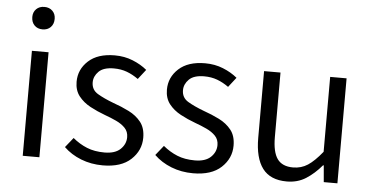

<svg xmlns="http://www.w3.org/2000/svg" viewBox="-50 -805 1769 910"><g transform="rotate(5 834.5 -350.0)"><path d="M85.4 0V-499.5H164.6V0ZM126.5 -605Q102.5 -605 87.9 -619.9Q73.2 -634.8 73.2 -659.7Q73.2 -682.6 87.9 -697.3Q102.5 -711.9 126.5 -711.9Q150.4 -711.9 165 -697.3Q179.7 -682.6 179.7 -659.7Q179.7 -634.8 165 -619.9Q150.4 -605 126.5 -605Z M466.8 12.2Q411.1 12.2 363.3 -6.6Q315.4 -25.4 281.2 -58.6L318.4 -105Q350.1 -78.6 386 -64Q421.9 -49.3 469.7 -49.3Q520 -49.3 545.4 -73.5Q570.8 -97.7 570.8 -130.9Q570.8 -157.2 554.2 -174.6Q537.6 -191.9 511.5 -204.1Q485.4 -216.3 456.5 -226.6Q419.4 -240.2 385.7 -258.3Q352.1 -276.4 330.6 -303.7Q309.1 -331.1 309.1 -372.1Q309.1 -430.7 353.5 -471.4Q397.9 -512.2 479 -512.2Q525.4 -512.2 564.7 -496.3Q604 -480.5 632.8 -456.5L596.7 -410.2Q570.3 -429.2 542.2 -439.7Q514.2 -450.2 480 -450.2Q430.7 -450.2 408 -427.5Q385.3 -404.8 385.3 -376Q385.3 -340.3 415.5 -322.3Q445.8 -304.2 491.2 -287.1Q530.8 -273.4 566.4 -255.6Q602.1 -237.8 624.5 -209.5Q647 -181.2 647 -134.8Q647 -74.2 600.6 -31Q554.2 12.2 466.8 12.2Z M896.5 12.2Q840.8 12.2 793 -6.6Q745.1 -25.4 710.9 -58.6L748 -105Q779.8 -78.6 815.7 -64Q851.6 -49.3 899.4 -49.3Q949.7 -49.3 975.1 -73.5Q1000.5 -97.7 1000.5 -130.9Q1000.5 -157.2 983.9 -174.6Q967.3 -191.9 941.2 -204.1Q915 -216.3 886.2 -226.6Q849.1 -240.2 815.4 -258.3Q781.7 -276.4 760.3 -303.7Q738.8 -331.1 738.8 -372.1Q738.8 -430.7 783.2 -471.4Q827.6 -512.2 908.7 -512.2Q955.1 -512.2 994.4 -496.3Q1033.7 -480.5 1062.5 -456.5L1026.4 -410.2Q1000 -429.2 971.9 -439.7Q943.8 -450.2 909.7 -450.2Q860.4 -450.2 837.6 -427.5Q814.9 -404.8 814.9 -376Q814.9 -340.3 845.2 -322.3Q875.5 -304.2 920.9 -287.1Q960.4 -273.4 996.1 -255.6Q1031.7 -237.8 1054.2 -209.5Q1076.7 -181.2 1076.7 -134.8Q1076.7 -74.2 1030.3 -31Q983.9 12.2 896.5 12.2Z M1342.3 12.2Q1263.7 12.2 1226.8 -37.1Q1189.9 -86.4 1189.9 -182.1V-499.5H1268.1V-192.4Q1268.1 -121.6 1291.3 -89.1Q1314.5 -56.6 1366.2 -56.6Q1405.3 -56.6 1436.3 -76.9Q1467.3 -97.2 1504.4 -143.1V-499.5H1582.5V0H1517.6L1510.7 -79.1H1507.3Q1472.7 -38.1 1433.1 -12.9Q1393.6 12.2 1342.3 12.2Z"/></g></svg>

Font: Akatab
Style: Regular
Weight: 400
Designer: SIL Global
Foundry: SIL Global
Version: Version 4.100